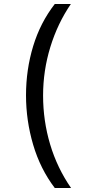

<svg xmlns="http://www.w3.org/2000/svg" viewBox="-20 -812 459 967"><path d="M256 135Q183 39 147 -83Q111 -205 111 -332Q111 -461 147 -579.5Q183 -698 256 -792H337Q270 -694 233.5 -575Q197 -456 197 -331Q197 -204 232.5 -85Q268 34 338 135Z"/></svg>

Font: bangla25
Style: Book
Weight: 400
Designer: Jelle Bosma - Monotype Design Team
Foundry: Monotype Imaging Inc.
Version: Version 2.003